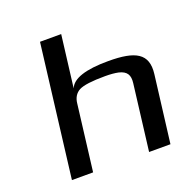

<svg xmlns="http://www.w3.org/2000/svg" viewBox="-124 -827 964 954"><g transform="rotate(-20 358.0 -350.0)"><path d="M470 -494C349 -494 280 -471 262 -425L296 -700H184L98 0H210L253 -349C256 -378 269 -399 291 -411C314 -423 360 -429 429 -429C458 -429 480 -427 499 -423C541 -413 554 -390 549 -349L506 0H619L663 -355C676 -461 613 -494 470 -494Z"/></g></svg>

Font: Gamestation Extended
Style: Italic
Weight: 400
Width: 7
Designer: Jonas Hecksher
Foundry: Jonas Hecksher, Playtypeª, e-types AS
Version: Version 1.003